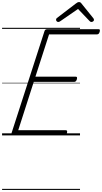

<svg xmlns="http://www.w3.org/2000/svg" viewBox="-20 -1300 979 1843"><path d="M114 0Q100 0 94 -5.5Q88 -11 91 -23L407 -1001Q410 -1011 416.5 -1015.5Q423 -1020 438 -1020H925Q936 -1020 938 -1014Q940 -1008 937 -995Q933 -982 927 -976Q921 -970 911 -970H451L320 -564H706Q717 -564 719 -558Q721 -552 718 -539Q714 -526 707.5 -520Q701 -514 692 -514H304L155 -50H611Q621 -50 623.5 -44Q626 -38 623 -25Q619 -12 613 -6Q607 0 597 0ZM539 -1089Q530 -1089 524 -1096Q518 -1103 518 -1110Q518 -1116 520 -1119.5Q522 -1123 526 -1127L708 -1266Q718 -1274 724.5 -1277Q731 -1280 739 -1280Q746 -1280 752 -1276.5Q758 -1273 763 -1265L876 -1125Q879 -1121 880.5 -1117Q882 -1113 882 -1109Q882 -1100 873.5 -1094.5Q865 -1089 858 -1089Q852 -1089 847.5 -1091.5Q843 -1094 839 -1099L729 -1214L561 -1098Q554 -1093 549 -1091Q544 -1089 539 -1089ZM0 513H748V523H0ZM0 -20H748V0H0ZM0 -505H748V-500H0ZM0 -1033H748V-1023H0Z"/></svg>

Font: Playwrite IN Guides
Style: Regular
Weight: 400
Designer: Veronika Burian, José Scaglione
Foundry: TypeTogether
Version: Version 1.003